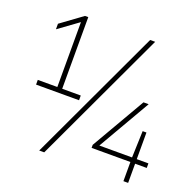

<svg xmlns="http://www.w3.org/2000/svg" viewBox="-148 -964 1202 1186"><g transform="rotate(20 452.5 -371.0)"><path d="M73.5 -308V-339H202V-765.5L72 -671V-707.5L212.5 -810H234V-339H356V-308ZM231 68 641.5 -808H674.5L264 68ZM529.5 -58V-78L734.5 -432H768.5L569.5 -88H784.5L790.5 -263H815.5V-88H892V-58H815.5V68H784.5V-58Z"/></g></svg>

Font: Encode Sans Semi Expanded Thin
Style: Regular
Weight: 100
Width: 6
Designer: Multiple Designers
Foundry: Impallari Type
Version: Version 3.000; ttfautohint (v1.8.3) -l 8 -r 50 -G 200 -x 14 